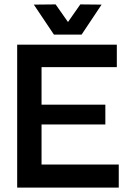

<svg xmlns="http://www.w3.org/2000/svg" viewBox="-20 -853 591 873"><path d="M58.1 0V-649.9H511.2V-547.9H168.9V-377H459V-287.1H168.9V-105H520V0ZM225.1 -695.8 133.8 -832 232.9 -833 289.1 -752.9 345.2 -833 441.9 -832 351.1 -695.8Z"/></svg>

Font: Apfel Grotezk Mittel
Style: Regular
Weight: 500
Designer: Luigi Gorlero
Foundry: © 2023, Luigi Gorlero & Collletttivo
Version: Version 2.000;Glyphs 3.2 (3217)